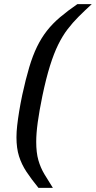

<svg xmlns="http://www.w3.org/2000/svg" viewBox="-20 -763 466 933"><path d="M167 150Q132 107 108.5 71.5Q85 36 72.5 -3.5Q60 -43 60 -96Q60 -122 63.5 -153Q67 -184 73 -221Q79 -258 88 -301Q105 -379 122 -436Q139 -493 160 -536Q181 -579 208 -613.5Q235 -648 271.5 -679Q308 -710 356 -743H426Q391 -711 362 -682Q333 -653 308.5 -621Q284 -589 263 -546.5Q242 -504 223 -443.5Q204 -383 186 -297Q171 -224 163.5 -169.5Q156 -115 156 -74Q156 -21 166.5 15.5Q177 52 195.5 83Q214 114 237 150Z"/></svg>

Font: Saira Expanded Medium
Style: Italic
Weight: 500
Width: 7
Italic angle: -12°
Designer: Hector Gatti with collaboration of the Omnibus-Type team
Foundry: Omnibus-Type
Version: Version 1.101